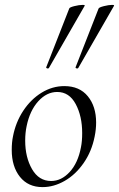

<svg xmlns="http://www.w3.org/2000/svg" viewBox="-20 -751 487 785"><path d="M28 -138Q28 -169 33 -193Q44 -251 75 -298Q106 -345 150 -372Q194 -399 243 -399Q305 -399 339 -357.5Q373 -316 373 -250Q373 -222 367 -193Q355 -132 322 -84.5Q289 -37 244.5 -11.5Q200 14 154 14Q95 14 61.5 -28Q28 -70 28 -138ZM311 -149Q316 -173 316 -207Q316 -276 289.5 -325.5Q263 -375 214 -375Q171 -375 136.5 -337Q102 -299 89 -236Q83 -208 83 -176Q83 -108 111 -59.5Q139 -11 189 -11Q231 -11 265 -48Q299 -85 311 -149ZM176 -471Q173 -471 170.5 -472.5Q168 -474 169 -476L263 -716Q264 -721 284 -726Q304 -731 318 -731Q329 -731 326 -727L180 -473Q178 -471 176 -471ZM296 -471Q293 -471 290.5 -472.5Q288 -474 289 -476L383 -716Q385 -721 405 -726Q425 -731 438 -731Q449 -731 446 -727L300 -473Q298 -471 296 -471Z"/></svg>

Font: Cormorant Garamond
Style: Italic
Weight: 400
Italic angle: -10°
Designer: Christian Thalmann (Catharsis Fonts)
Foundry: Catharsis Fonts
Version: Version 4.000